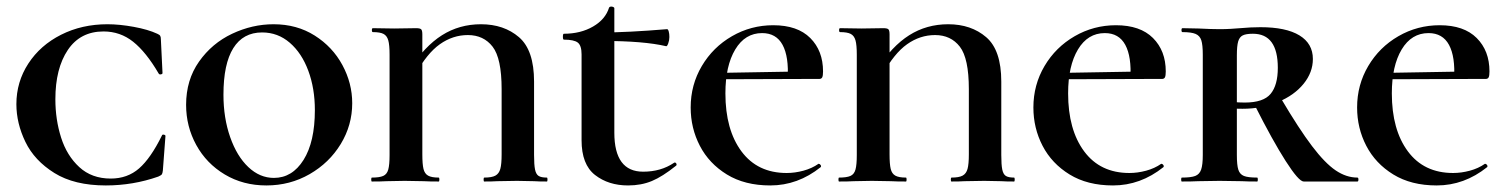

<svg xmlns="http://www.w3.org/2000/svg" viewBox="-20 -554 4585 586"><path d="M460 -451Q467 -448 469 -444.5Q471 -441 471 -434L476 -331Q476 -328 471 -327Q466 -326 464 -330Q426 -395 386.5 -426.5Q347 -458 296 -458Q225 -458 187 -401.5Q149 -345 149 -251Q149 -189 166.5 -134Q184 -79 222 -44Q260 -9 318 -9Q369 -9 404.5 -40Q440 -71 474 -140Q475 -144 480 -143Q485 -142 485 -139L477 -33Q476 -25 474 -22Q472 -19 463 -15Q386 12 303 12Q207 12 146 -26Q85 -64 57.5 -121Q30 -178 30 -236Q30 -304 66.5 -360Q103 -416 166.5 -448Q230 -480 308 -480Q345 -480 388.5 -472Q432 -464 460 -451Z M548 -234Q548 -310 587.5 -366Q627 -422 688.5 -451Q750 -480 815 -480Q886 -480 940.5 -445.5Q995 -411 1025 -355.5Q1055 -300 1055 -239Q1055 -172 1020 -114.5Q985 -57 925 -22.5Q865 12 793 12Q722 12 666 -21.5Q610 -55 579 -111.5Q548 -168 548 -234ZM941 -218Q941 -284 921 -338Q901 -392 864.5 -423.5Q828 -455 780 -455Q722 -455 692 -407Q662 -359 662 -265Q662 -194 682.5 -135.5Q703 -77 738 -44Q773 -11 816 -11Q872 -11 906.5 -66Q941 -121 941 -218Z M1319 -12Q1321 -12 1321 -6Q1321 0 1319 0Q1290 0 1273 -1L1215 -2L1160 -1Q1144 0 1115 0Q1113 0 1113 -6Q1113 -12 1115 -12Q1138 -12 1149.5 -17Q1161 -22 1165 -36.5Q1169 -51 1169 -81V-387Q1169 -417 1165 -431Q1161 -445 1150.5 -450.5Q1140 -456 1118 -456Q1115 -456 1115 -462Q1115 -468 1118 -468L1183 -467L1250 -468Q1262 -468 1265.5 -464.5Q1269 -461 1269 -449V-83Q1269 -53 1272.5 -38.5Q1276 -24 1286.5 -18Q1297 -12 1319 -12ZM1448 -480Q1518 -480 1564 -440.5Q1610 -401 1610 -305V-81Q1610 -51 1613 -36.5Q1616 -22 1624 -17Q1632 -12 1649 -12Q1651 -12 1651 -6Q1651 0 1649 0Q1624 0 1610 -1L1558 -2L1498 -1Q1483 0 1458 0Q1456 0 1456 -6Q1456 -12 1458 -12Q1481 -12 1492 -18Q1503 -24 1507 -38.5Q1511 -53 1511 -83V-282Q1511 -376 1483.5 -411.5Q1456 -447 1408 -447Q1362 -447 1322.5 -419Q1283 -391 1248 -327L1231 -343Q1276 -413 1329 -446.5Q1382 -480 1448 -480Z M1755 -126V-388Q1755 -415 1743.5 -424Q1732 -433 1701 -433Q1698 -433 1698 -442Q1698 -451 1701 -451Q1752 -451 1790 -473Q1828 -495 1839 -531Q1841 -534 1845 -534Q1849 -534 1852 -532.5Q1855 -531 1855 -529V-149Q1855 -30 1943 -30Q1997 -30 2037 -57L2039 -58Q2043 -58 2044.5 -54Q2046 -50 2043 -48Q2002 -15 1969.5 -1.5Q1937 12 1897 12Q1837 12 1796 -20Q1755 -52 1755 -126ZM1820 -429V-455Q1896 -455 2016 -465Q2019 -465 2021 -458Q2023 -451 2023 -441Q2023 -431 2019.5 -421.5Q2016 -412 2013 -413Q1945 -429 1820 -429Z M2088 -226Q2088 -295 2122 -352.5Q2156 -410 2214 -443.5Q2272 -477 2340 -477Q2414 -477 2453 -438Q2492 -399 2492 -336Q2492 -323 2489.5 -318Q2487 -313 2480 -313H2384Q2388 -381 2368.5 -417Q2349 -453 2306 -453Q2254 -453 2224 -403Q2194 -353 2194 -269Q2194 -158 2243 -92Q2292 -26 2381 -26Q2406 -26 2432 -33Q2458 -40 2478 -54H2479Q2482 -54 2484.5 -50.5Q2487 -47 2485 -44Q2415 12 2331 12Q2253 12 2198.5 -21.5Q2144 -55 2116 -109Q2088 -163 2088 -226ZM2142 -331 2431 -336V-313L2143 -312Z M2745 -12Q2747 -12 2747 -6Q2747 0 2745 0Q2716 0 2699 -1L2641 -2L2586 -1Q2570 0 2541 0Q2539 0 2539 -6Q2539 -12 2541 -12Q2564 -12 2575.5 -17Q2587 -22 2591 -36.5Q2595 -51 2595 -81V-387Q2595 -417 2591 -431Q2587 -445 2576.5 -450.5Q2566 -456 2544 -456Q2541 -456 2541 -462Q2541 -468 2544 -468L2609 -467L2676 -468Q2688 -468 2691.5 -464.5Q2695 -461 2695 -449V-83Q2695 -53 2698.5 -38.5Q2702 -24 2712.5 -18Q2723 -12 2745 -12ZM2874 -480Q2944 -480 2990 -440.5Q3036 -401 3036 -305V-81Q3036 -51 3039 -36.5Q3042 -22 3050 -17Q3058 -12 3075 -12Q3077 -12 3077 -6Q3077 0 3075 0Q3050 0 3036 -1L2984 -2L2924 -1Q2909 0 2884 0Q2882 0 2882 -6Q2882 -12 2884 -12Q2907 -12 2918 -18Q2929 -24 2933 -38.5Q2937 -53 2937 -83V-282Q2937 -376 2909.5 -411.5Q2882 -447 2834 -447Q2788 -447 2748.5 -419Q2709 -391 2674 -327L2657 -343Q2702 -413 2755 -446.5Q2808 -480 2874 -480Z M3134 -226Q3134 -295 3168 -352.5Q3202 -410 3260 -443.5Q3318 -477 3386 -477Q3460 -477 3499 -438Q3538 -399 3538 -336Q3538 -323 3535.5 -318Q3533 -313 3526 -313H3430Q3434 -381 3414.5 -417Q3395 -453 3352 -453Q3300 -453 3270 -403Q3240 -353 3240 -269Q3240 -158 3289 -92Q3338 -26 3427 -26Q3452 -26 3478 -33Q3504 -40 3524 -54H3525Q3528 -54 3530.5 -50.5Q3533 -47 3531 -44Q3461 12 3377 12Q3299 12 3244.5 -21.5Q3190 -55 3162 -109Q3134 -163 3134 -226ZM3188 -331 3477 -336V-313L3189 -312Z M3817 0Q3787 0 3770 -1L3702 -2L3637 -1Q3619 0 3587 0Q3585 0 3585 -6Q3585 -12 3587 -12Q3615 -12 3628 -17Q3641 -22 3646 -36.5Q3651 -51 3651 -81V-387Q3651 -417 3646.5 -431Q3642 -445 3629 -450.5Q3616 -456 3589 -456Q3586 -456 3586 -462Q3586 -468 3589 -468L3638 -467Q3678 -465 3702 -465Q3721 -465 3737 -466Q3753 -467 3765 -468Q3798 -471 3827 -471Q3905 -471 3946 -446Q3987 -421 3987 -374Q3987 -333 3958.5 -298Q3930 -263 3880.5 -242.5Q3831 -222 3772 -222Q3740 -222 3717 -226L3716 -248Q3741 -241 3779 -241Q3836 -241 3858 -267.5Q3880 -294 3880 -347Q3880 -451 3804 -451Q3783 -451 3773 -446Q3763 -441 3759 -427.5Q3755 -414 3755 -385V-81Q3755 -50 3759.5 -36Q3764 -22 3776.5 -17Q3789 -12 3817 -12Q3819 -12 3819 -6Q3819 0 3817 0ZM4123 0H3959Q3944 0 3904 -62.5Q3864 -125 3810 -232L3890 -253Q3945 -160 3984.5 -108Q4024 -56 4056.5 -34Q4089 -12 4123 -12Q4126 -12 4126 -6Q4126 0 4123 0Z M4122 -226Q4122 -295 4156 -352.5Q4190 -410 4248 -443.5Q4306 -477 4374 -477Q4448 -477 4487 -438Q4526 -399 4526 -336Q4526 -323 4523.5 -318Q4521 -313 4514 -313H4418Q4422 -381 4402.5 -417Q4383 -453 4340 -453Q4288 -453 4258 -403Q4228 -353 4228 -269Q4228 -158 4277 -92Q4326 -26 4415 -26Q4440 -26 4466 -33Q4492 -40 4512 -54H4513Q4516 -54 4518.5 -50.5Q4521 -47 4519 -44Q4449 12 4365 12Q4287 12 4232.5 -21.5Q4178 -55 4150 -109Q4122 -163 4122 -226ZM4176 -331 4465 -336V-313L4177 -312Z"/></svg>

Font: Cormorant Unicase
Style: Bold
Weight: 700
Designer: Christian Thalmann (Catharsis Fonts)
Foundry: Catharsis Fonts
Version: Version 4.000